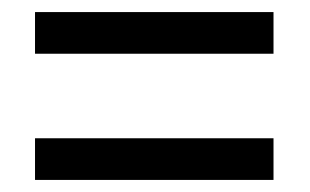

<svg xmlns="http://www.w3.org/2000/svg" viewBox="-20 -511 513 318"><path d="M38 -422V-491H433V-422ZM38 -213V-282H433V-213Z"/></svg>

Font: Noto Sans Lao Condensed
Style: Regular
Weight: 400
Width: 3
Designer: Monotype Design Team
Foundry: Monotype Imaging Inc.
Version: Version 2.003; ttfautohint (v1.8.4.7-5d5b)